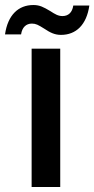

<svg xmlns="http://www.w3.org/2000/svg" viewBox="-51 -745 376 765"><path d="M75 0H189V-551H75ZM33 -608C37 -636 53 -651 76 -651C92 -651 101 -646 125 -631C149 -615 167 -606 192 -606C252 -606 294 -646 305 -723H241C237 -695 221 -681 198 -681C181 -681 169 -688 149 -701C122 -717 107 -725 82 -725C22 -725 -20 -685 -31 -608Z"/></svg>

Font: Poppins Medium
Style: Regular
Weight: 500
Designer: Ninad Kale (Devanagari), Jonny Pinhorn (Latin)
Foundry: Indian Type Foundry
Version: 4.004